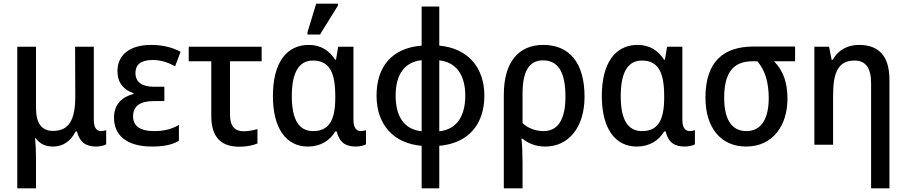

<svg xmlns="http://www.w3.org/2000/svg" viewBox="-20 -796 4985 1056"><path d="M75 240H178V76C178 34 176 -8 173 -36H176C197 -7 228 10 271 10C328 10 369 -20 396 -73H403C419 -12 453 10 510 10C529 10 555 4 564 -2V-80C558 -78 545 -75 535 -75C512 -75 496 -93 496 -136V-539H393L394 -266C394 -141 362 -76 272 -76C208 -76 178 -119 178 -202V-539H75Z M816 10C874 10 926 2 964 -22V-109C922 -84 879 -75 826 -75C754 -75 712 -101 712 -156C712 -212 750 -240 825 -240H884V-319H825C765 -319 725 -342 725 -394C725 -439 753 -466 819 -466C863 -466 903 -454 943 -431L973 -511C930 -535 874 -549 811 -549C693 -549 626 -493 626 -405C626 -342 660 -301 714 -284V-279C656 -264 607 -227 607 -148C607 -55 673 10 816 10Z M1298 11C1335 11 1375 3 1396 -7V-86C1373 -79 1345 -74 1319 -74C1273 -74 1245 -101 1245 -165V-459H1419V-539H1018V-459H1142V-159C1142 -30 1206 11 1298 11Z M1671 -606H1740L1839 -766V-776H1719L1671 -618ZM1673 10C1744 10 1794 -23 1824 -73H1832C1847 -11 1882 10 1938 10C1957 10 1984 4 1993 -2V-80C1986 -78 1974 -75 1964 -75C1941 -75 1924 -93 1924 -136V-539H1840L1828 -468H1823C1791 -518 1744 -549 1678 -549C1556 -549 1481 -451 1481 -268C1481 -87 1556 10 1673 10ZM1702 -75C1624 -75 1585 -138 1585 -267C1585 -394 1622 -463 1701 -463C1792 -463 1824 -397 1824 -268V-259C1824 -132 1788 -75 1702 -75Z M2299 240H2396V6C2557 -8 2644 -113 2644 -270C2644 -425 2553 -531 2396 -545V-760H2299V-545C2135 -532 2051 -429 2051 -270C2051 -109 2146 -7 2299 6ZM2299 -74C2201 -84 2156 -158 2156 -270C2156 -385 2204 -455 2299 -465ZM2396 -74V-464C2489 -454 2539 -384 2539 -270C2539 -160 2494 -84 2396 -74Z M2751 240H2854V100C2854 51 2852 0 2848 -33H2854C2887 -6 2929 10 2979 10C3106 10 3195 -94 3195 -264C3195 -453 3110 -549 2968 -549C2831 -549 2751 -453 2751 -275ZM2970 -75C2927 -75 2884 -90 2854 -119V-281C2854 -405 2891 -464 2966 -464C3048 -464 3090 -403 3090 -264C3090 -138 3048 -75 2970 -75Z M3482 10C3553 10 3603 -23 3633 -73H3641C3656 -11 3691 10 3747 10C3766 10 3793 4 3802 -2V-80C3795 -78 3783 -75 3773 -75C3750 -75 3733 -93 3733 -136V-539H3649L3637 -468H3632C3600 -518 3553 -549 3487 -549C3365 -549 3290 -451 3290 -268C3290 -87 3365 10 3482 10ZM3511 -75C3433 -75 3394 -138 3394 -267C3394 -394 3431 -463 3510 -463C3601 -463 3633 -397 3633 -268V-259C3633 -132 3597 -75 3511 -75Z M4084 10C4233 10 4311 -109 4311 -252C4311 -340 4289 -407 4237 -459H4353V-540H4124C3958 -540 3860 -456 3860 -259C3860 -93 3945 10 4084 10ZM4085 -75C4000 -75 3963 -146 3963 -258C3963 -401 4016 -459 4120 -459H4145C4191 -408 4208 -336 4208 -256C4208 -149 4171 -75 4085 -75Z M4771 240H4872V-356C4872 -488 4814 -549 4704 -549C4643 -549 4590 -522 4560 -467H4554L4540 -539H4459V0H4562V-273C4562 -400 4592 -463 4680 -463C4743 -463 4771 -420 4771 -338Z"/></svg>

Font: Noto Sans SemiCondensed Medium
Style: Regular
Weight: 500
Width: 4
Designer: Monotype Design Team
Foundry: Monotype Imaging Inc.
Version: Version 2.013